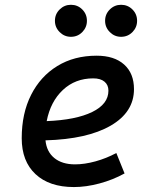

<svg xmlns="http://www.w3.org/2000/svg" viewBox="-20 -755 626 785"><path d="M286.6 -83Q325.7 -83 370.1 -95.2Q414.6 -107.4 455.6 -129.4L489.3 -45.9Q441.4 -19.5 386.7 -4.9Q332 9.8 282.2 9.8Q181.6 9.8 125.2 -43Q68.8 -95.7 68.8 -189.9Q68.8 -291.5 107.2 -367.2Q145.5 -442.9 214.4 -485.1Q283.2 -527.3 375 -527.3Q447.3 -527.3 487.5 -491.2Q527.8 -455.1 527.8 -390.6Q527.8 -296.4 432.4 -241.2Q336.9 -186 166 -181.2Q170.4 -134.8 202.1 -108.9Q233.9 -83 286.6 -83ZM170.9 -259.8Q290.5 -264.6 356.9 -297.1Q423.3 -329.6 423.3 -384.3Q423.3 -407.7 407.2 -421.1Q391.1 -434.6 361.3 -434.6Q287.6 -434.6 237.1 -387.2Q186.5 -339.8 170.9 -259.8ZM270 -604.5Q243.2 -604.5 223.9 -623.8Q204.6 -643.1 204.6 -669.9Q204.6 -697.3 223.9 -716.3Q243.2 -735.4 270 -735.4Q297.4 -735.4 316.4 -716.3Q335.4 -697.3 335.4 -669.9Q335.4 -643.1 316.4 -623.8Q297.4 -604.5 270 -604.5ZM475.1 -604.5Q448.2 -604.5 429 -623.8Q409.7 -643.1 409.7 -669.9Q409.7 -697.3 429 -716.3Q448.2 -735.4 475.1 -735.4Q502.4 -735.4 521.5 -716.3Q540.5 -697.3 540.5 -669.9Q540.5 -643.1 521.5 -623.8Q502.4 -604.5 475.1 -604.5Z"/></svg>

Font: CaskaydiaCove NFP
Style: Italic
Weight: 400
Italic angle: -10°
Designer: Aaron Bell
Foundry: Saja Typeworks
Version: Version 2111.001; VTT 6.35;Nerd Fonts 3.1.1